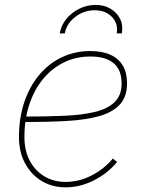

<svg xmlns="http://www.w3.org/2000/svg" viewBox="-20 -764 591 791"><path d="M250.5 7.8Q194.3 7.8 150.9 -18.8Q107.4 -45.4 82.8 -92Q58.1 -138.7 58.1 -199.2Q58.1 -276.9 79.6 -341.8Q101.1 -406.7 140.6 -454.3Q180.2 -502 234.1 -527.8Q288.1 -553.7 352.5 -553.7Q401.4 -553.7 435.1 -538.3Q468.8 -522.9 486.1 -493.4Q503.4 -463.9 503.4 -421.4Q503.4 -365.7 473.9 -333.5Q444.3 -301.3 388.9 -285.6Q333.5 -270 254.6 -265.6Q175.8 -261.2 77.6 -261.2V-283.7Q168.5 -283.7 242.7 -286.9Q316.9 -290 370.1 -302.7Q423.3 -315.4 452.1 -343.3Q481 -371.1 481 -419.9Q481 -475.6 448.5 -503.4Q416 -531.2 352.5 -531.2Q293 -531.2 243.2 -506.8Q193.4 -482.4 157 -438Q120.6 -393.6 100.6 -332.8Q80.6 -272 80.6 -199.2Q80.6 -144 102.3 -102.5Q124 -61 162.4 -37.8Q200.7 -14.6 250.5 -14.6Q306.6 -14.6 358.4 -41.7Q410.2 -68.8 444.8 -110.8L462.4 -96.7Q424.8 -50.8 367.9 -21.5Q311 7.8 250.5 7.8ZM373.5 -743.7Q409.2 -743.7 435.5 -728Q461.9 -712.4 474.9 -686Q487.8 -659.7 481.9 -626.5H460.9Q467.8 -666.5 441.2 -694.1Q414.6 -721.7 370.1 -721.7Q325.7 -721.7 289.8 -694.1Q253.9 -666.5 247.1 -626.5H226.1Q231.9 -659.7 253.4 -686Q274.9 -712.4 306.4 -728Q337.9 -743.7 373.5 -743.7Z"/></svg>

Font: Inter Thin
Style: Italic
Weight: 250
Italic angle: -9.3988°
Designer: Rasmus Andersson
Foundry: rsms
Version: Version 4.001;git-66647c0bb